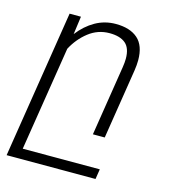

<svg xmlns="http://www.w3.org/2000/svg" viewBox="-110 -626 813 918"><g transform="rotate(15 296.0 -167.5)"><path d="M435.1 -346.7Q439 -371.6 439 -389.6Q439 -442.4 411.9 -465.1Q384.8 -487.8 333 -487.8Q275.4 -487.8 229.7 -452.1Q184.1 -416.5 156.2 -363.3L74.2 153.3H455.6L447.8 203.1H7.8L15.6 153.3L123.5 -528.3H179.7L167.5 -439Q203.6 -485.8 249.8 -512Q295.9 -538.1 350.6 -538.1Q420.9 -538.1 459.5 -504.2Q498 -470.2 498 -397.9Q498 -374.5 493.7 -346.7L439 0H380.4Z"/></g></svg>

Font: Mardoto Light
Style: Italic
Weight: 300
Italic angle: -12°
Designer: Christian Robertson, Vahan Hovhannisyan
Foundry: Google
Version: Version 1.000